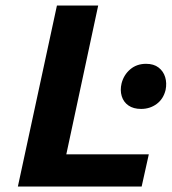

<svg xmlns="http://www.w3.org/2000/svg" viewBox="-20 -678 624 698"><path d="M45 0 187 -658H337L196 0ZM92 0 117 -117H521L495 0ZM493 -282Q465 -282 447 -294.5Q429 -307 422.5 -328.5Q416 -350 422 -375Q430 -406 453.5 -426Q477 -446 511 -446Q539 -446 556.5 -432.5Q574 -419 580.5 -397.5Q587 -376 582 -351Q574 -318 549.5 -300Q525 -282 493 -282Z"/></svg>

Font: Ysabeau Infant ExtraBold
Style: Italic
Weight: 800
Italic angle: -12°
Designer: Christian Thalmann (Catharsis Fonts)
Version: Version 2.001;gftools[0.9.30]; featfreeze: ss01,ss02,lnum